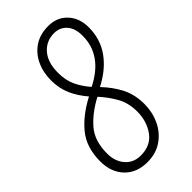

<svg xmlns="http://www.w3.org/2000/svg" viewBox="-243 -780 846 846"><g transform="rotate(-45 180.0 -357.0)"><path d="M134.3 9.8Q67.9 9.8 28.6 -31.5Q-10.7 -72.8 -10.7 -140.1Q-10.7 -226.6 34.2 -281.7Q79.1 -336.9 156.7 -377.4Q124.5 -414.6 106.4 -455.3Q88.4 -496.1 88.4 -545.4Q88.4 -596.2 107.7 -636.7Q127 -677.2 162.8 -700.7Q198.7 -724.1 249 -724.1Q303.7 -724.1 337.6 -687.7Q371.6 -651.4 371.6 -593.3Q371.6 -520.5 332 -465.1Q292.5 -409.7 220.2 -372.6Q260.7 -330.1 283.4 -284.7Q306.2 -239.3 306.2 -181.2Q306.2 -130.9 285.9 -87.4Q265.6 -43.9 227.1 -17.1Q188.5 9.8 134.3 9.8ZM194.8 -398.9Q326.2 -464.8 326.2 -586.4Q326.2 -633.3 303.5 -658.4Q280.8 -683.6 245.1 -683.6Q195.8 -683.6 164.8 -647.7Q133.8 -611.8 133.8 -547.4Q133.8 -500.5 150.4 -465.6Q167 -430.7 194.8 -398.9ZM134.3 -31.7Q196.3 -31.7 228 -75.2Q259.8 -118.7 260.3 -179.7Q260.3 -233.4 237.8 -273.7Q215.3 -314 182.1 -350.1Q117.7 -316.4 76.4 -269.5Q35.2 -222.7 35.2 -143.6Q35.2 -94.2 62.3 -63Q89.4 -31.7 134.3 -31.7Z"/></g></svg>

Font: Open Sans Condensed Light
Style: Italic
Weight: 300
Width: 3
Italic angle: -12°
Designer: Monotype Design Team
Foundry: Monotype Imaging Inc.
Version: Version 3.000; ttfautohint (v1.8.4)